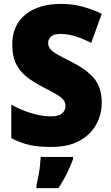

<svg xmlns="http://www.w3.org/2000/svg" viewBox="-20 -744 572 985"><path d="M502 -217Q502 -156 473 -104Q444 -52 386.5 -21Q329 10 242 10Q179 10 133 0Q87 -10 38 -35V-207Q90 -178 143.5 -162.5Q197 -147 241 -147Q280 -147 298 -162Q316 -177 316 -200Q316 -217 306 -230.5Q296 -244 271 -259Q246 -274 203 -296Q154 -321 118 -349Q82 -377 62.5 -416Q43 -455 43 -515Q43 -615 110.5 -669.5Q178 -724 293 -724Q353 -724 405 -709.5Q457 -695 502 -673L448 -524Q405 -546 365.5 -558Q326 -570 291 -570Q258 -570 242.5 -557Q227 -544 227 -524Q227 -506 237.5 -493Q248 -480 274.5 -464.5Q301 -449 350 -425Q423 -388 462.5 -342Q502 -296 502 -217ZM355 72Q340 112 322.5 147.5Q305 183 280 221H167V207Q172 187 177 160.5Q182 134 185 107Q188 80 189 61H355Z"/></svg>

Font: Noto Sans Lao UI SemCond Blk
Style: Regular
Weight: 900
Width: 4
Designer: Monotype Design Team
Foundry: Monotype Imaging Inc.
Version: Version 2.000; ttfautohint (v1.8.4.7-5d5b)